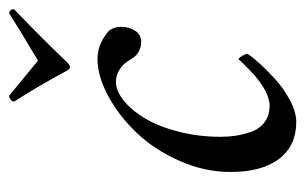

<svg xmlns="http://www.w3.org/2000/svg" viewBox="-143 -513 662 416"><g transform="rotate(-90 188.0 -305.0)"><path d="M251 -484.4Q246.1 -484.4 242.2 -492.2Q210.9 -550.8 175.8 -605.5Q176.3 -609.9 180.4 -613Q184.6 -616.2 188.5 -616.2L264.6 -553.7Q329.1 -591.8 367.2 -616.2Q371.1 -616.2 373.8 -613Q376.5 -609.9 376 -605.5Q306.2 -538.6 262.7 -492.2Q254.9 -484.4 251 -484.4ZM268.6 -424.8Q300.3 -424.8 329.1 -400.4Q337.9 -388.7 337.9 -374Q337.9 -356 329.3 -343Q320.8 -330.1 304.7 -330.1Q294.4 -330.1 284.4 -335.4Q274.4 -340.8 269.5 -349.6Q262.7 -360.4 258.1 -366.2Q253.4 -372.1 242.7 -378.4Q231.9 -384.8 218.8 -384.8Q198.7 -384.8 177.5 -367.4Q156.2 -350.1 138.9 -320.8Q121.6 -291.5 110.6 -248.5Q99.6 -205.6 99.6 -158.2Q99.6 -141.6 101.8 -126.5Q104 -111.3 110.1 -92.8Q116.2 -74.2 130.9 -63Q145.5 -51.8 167 -51.8Q174.8 -51.8 183.8 -54.7Q192.9 -57.6 200.9 -62Q209 -66.4 217.5 -72.5Q226.1 -78.6 232.7 -84.5Q239.3 -90.3 245.8 -96.7Q252.4 -103 256.6 -107.4Q260.7 -111.8 264.2 -115.2L267.6 -119.1Q270 -119.1 274.7 -111.6Q279.3 -104 279.3 -99.6Q274.4 -91.3 260 -75.2Q245.6 -59.1 225.1 -40.3Q204.6 -21.5 179 -7.8Q153.3 5.9 131.8 5.9Q80.1 5.9 51.8 -31.2Q23.4 -68.4 23.4 -136.7Q23.4 -192.9 47.6 -247.3Q71.8 -301.8 108.2 -339.8Q144.5 -377.9 187.7 -401.4Q231 -424.8 268.6 -424.8Z"/></g></svg>

Font: Crimson
Style: Italic
Weight: 400
Italic angle: -11°
Version: Version 0.8